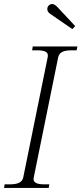

<svg xmlns="http://www.w3.org/2000/svg" viewBox="-30 -930 403 950"><path d="M219 -861Q204 -871 204 -885Q204 -896 211.5 -903Q219 -910 228 -910Q241 -910 255 -894L342 -801L328 -786ZM-7 -18H20Q49 -18 65 -26Q81 -34 85 -52L206 -647Q210 -665 197.5 -673Q185 -681 156 -681H129L132 -700H353L349 -681H323Q294 -681 278 -673Q262 -665 258 -647L137 -52Q136 -49 136 -44Q136 -18 187 -18H214L211 0H-10Z"/></svg>

Font: Taviraj ExtraLight
Style: Italic
Weight: 275
Italic angle: -12°
Designer: Katatrad Team
Foundry: CadsonDemak
Version: Version 1.001